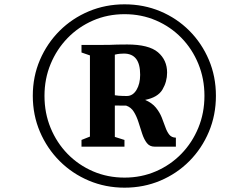

<svg xmlns="http://www.w3.org/2000/svg" viewBox="-20 -932 1086 887"><path d="M131.5 -489.5Q131.5 -578.5 164.5 -655.2Q197.5 -732 255.5 -789.8Q313.5 -847.5 390.5 -879.8Q467.5 -912 555.5 -912Q644 -912 720.8 -879.8Q797.5 -847.5 855 -789.8Q912.5 -732 945 -655.2Q977.5 -578.5 977.5 -489.5Q977.5 -400.5 945 -323.2Q912.5 -246 855 -188Q797.5 -130 720.8 -97.5Q644 -65 555.5 -65Q467.5 -65 390.5 -97.5Q313.5 -130 255.5 -188Q197.5 -246 164.5 -323.2Q131.5 -400.5 131.5 -489.5ZM185.5 -489Q185.5 -409.5 213.8 -341Q242 -272.5 292.2 -221Q342.5 -169.5 409.8 -140.5Q477 -111.5 555.5 -111.5Q633.5 -111.5 700.8 -140.8Q768 -170 818 -221.5Q868 -273 896.2 -341.5Q924.5 -410 924.5 -489.5Q924.5 -568.5 896.2 -637.2Q868 -706 818 -757.2Q768 -808.5 700.8 -837.5Q633.5 -866.5 555.5 -866.5Q477 -866.5 409.8 -837.2Q342.5 -808 292.2 -756.2Q242 -704.5 213.8 -636.2Q185.5 -568 185.5 -489ZM395.5 -301V-676L356.5 -689.5V-724.5H451Q471.5 -724 487.2 -724.8Q503 -725.5 521.2 -726Q539.5 -726.5 567.5 -726.5Q667.5 -726.5 709.8 -690.5Q752 -654.5 752 -596.5Q752 -554.5 730.5 -518.2Q709 -482 650.5 -470.5Q682.5 -456.5 700 -435Q717.5 -413.5 727 -389.8Q736.5 -366 743.8 -345Q751 -324 761.8 -310.2Q772.5 -296.5 792.5 -296V-254.5H694Q671.5 -254.5 658.5 -271.2Q645.5 -288 637 -313.8Q628.5 -339.5 620 -366.8Q611.5 -394 598.5 -415.2Q585.5 -436.5 563 -444L510.5 -444.5V-299.5L555 -285.5V-254.5H356.5V-285.5ZM510.5 -492Q518.5 -490.5 528 -489.8Q537.5 -489 547.2 -488.8Q557 -488.5 566 -488.5Q593.5 -488.5 610.5 -516.5Q627.5 -544.5 627.5 -586.5Q627.5 -636 608.8 -660.2Q590 -684.5 552.5 -684.5Q544 -684.5 533 -683.5Q522 -682.5 510.5 -679.5Z"/></svg>

Font: Merriweather 96pt Black
Style: Italic
Weight: 900
Italic angle: -7.8°
Version: Version 2.101